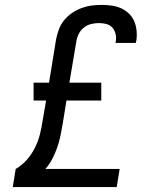

<svg xmlns="http://www.w3.org/2000/svg" viewBox="-20 -763 640 783"><path d="M32 0 44 -74Q70 -89 90 -112Q110 -135 123 -161.5Q136 -188 143 -216Q150 -244 154 -272L168 -353H117V-426H180L209 -604Q213 -624 220.5 -644Q228 -664 242 -681Q256 -698 274.5 -710.5Q293 -723 313.5 -730.5Q334 -738 354.5 -740.5Q375 -743 396 -743Q416 -743 436.5 -740Q457 -737 474.5 -729Q492 -721 506 -707.5Q520 -694 527.5 -676Q535 -658 537 -638Q539 -618 536 -597Q535 -595 534.5 -593Q534 -591 534 -588H451Q451 -590 451.5 -591Q452 -592 452 -593Q455 -609 451.5 -624Q448 -639 438.5 -650Q429 -661 414 -665Q399 -669 384 -669Q368 -669 351.5 -665Q335 -661 321.5 -650Q308 -639 300.5 -623.5Q293 -608 291 -592L263 -426H393V-353H251L236 -260Q232 -236 227 -211.5Q222 -187 214 -163.5Q206 -140 194 -116.5Q182 -93 165 -74H468L456 0Z"/></svg>

Font: Iosevka Curly Extended Oblique
Style: Regular
Weight: 400
Width: 7
Italic angle: -9°
Monospace: yes
Designer: Belleve Invis
Foundry: Belleve Invis
Version: Version 11.1.0; ttfautohint (v1.8.3)